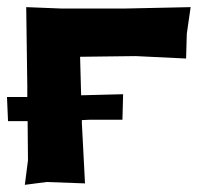

<svg xmlns="http://www.w3.org/2000/svg" viewBox="-41 -514 573 536"><path d="M32.2 -494.1 35.2 -273.4V-243.2H-21.5L-18.6 -175.8H36.1L37.1 -66.4L28.3 2L88.9 -5.9L196.3 -2L187.5 -170.9V-178.7L208 -179.7H300.8L302.7 -251L185.5 -248L182.6 -355.5L337.9 -357.4L478.5 -350.6L480.5 -419.9L491.2 -494.1L308.6 -490.2H129.9Z"/></svg>

Font: MaokenAssortedSans-TC
Style: Regular
Weight: 500
Version: Version 0.83